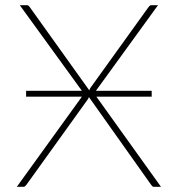

<svg xmlns="http://www.w3.org/2000/svg" viewBox="-20 -723 688 743"><path d="M603 0H576Q571 0 568.5 -3.2Q566 -6.5 564 -9L324 -347.5Q322.5 -341.5 319 -337.5L83 -9Q80.5 -6 77.8 -3Q75 0 70.5 0H45L297 -349H81V-371.5H297L56.5 -703H83.5Q88.5 -703 91 -700.2Q93.5 -697.5 95.5 -695L325.5 -373.5Q326.5 -377.5 331 -384.5L554 -694.5Q556.5 -697.5 559 -700.2Q561.5 -703 565.5 -703H591.5L351 -371.5H567V-349H353Z"/></svg>

Font: Lato 2
Style: Regular
Weight: 200
Designer: Lukasz Dziedzic with Adam Twardoch and Botio Nikoltchev
Foundry: tyPoland Lukasz Dziedzic
Version: Version 2.015; 2015-08-06; http://www.latofonts.com/